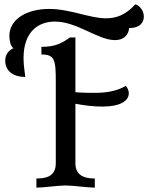

<svg xmlns="http://www.w3.org/2000/svg" viewBox="-20 -861 690 881"><path d="M420 -435C389 -435 357 -435 326 -438V-689H301C265 -664 236 -646 170 -646V-611C231 -611 236 -587 236 -487V-111C236 -47 183 -42 147 -42V0C178 0 250 -10 281 -10C312 -10 384 0 415 0V-42C383 -42 326 -47 326 -111V-385C367 -377 409 -372 451 -372C533 -372 571 -399 571 -433C571 -448 563 -461 557 -467C524 -447 477 -435 420 -435ZM232 -762C334 -762 429 -677 507 -677C558 -677 572 -713 572 -732C622 -732 640 -758 640 -785C640 -816 617 -837 601 -841C556 -792 513 -777 467 -777C391 -777 302 -820 205 -820C102 -820 23 -772 23 -697C23 -680 27 -648 42 -640C20 -630 4 -612 4 -582C4 -540 35 -508 96 -508C93 -537 88 -561 88 -594C88 -718 158 -762 232 -762Z"/></svg>

Font: Milonga
Style: Regular
Weight: 400
Designer: Pablo Impallari, Brenda Gallo, Rodrigo Fuenzalida
Foundry: Pablo Impallari, Brenda Gallo, Rodrigo Fuenzalida
Version: Version 1.000